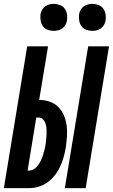

<svg xmlns="http://www.w3.org/2000/svg" viewBox="-38 -975 585 995"><path d="M298 0 419 -735H527L406 0ZM-18 0 103 -735H211L165 -457Q194 -457 220 -448Q246 -439 264.5 -420Q283 -401 293.5 -376Q304 -351 307.5 -324Q311 -297 309 -268.5Q307 -240 303 -211Q299 -186 292 -161.5Q285 -137 274.5 -113.5Q264 -90 247 -68Q230 -46 208.5 -30.5Q187 -15 162 -7.5Q137 0 112 0ZM105 -91H112Q126 -91 138.5 -99Q151 -107 159.5 -119Q168 -131 174.5 -144.5Q181 -158 185 -171.5Q189 -185 192.5 -198.5Q196 -212 198 -226Q200 -240 201.5 -253.5Q203 -267 203.5 -281Q204 -295 203 -308.5Q202 -322 198 -334.5Q194 -347 185 -356.5Q176 -366 163 -366H150ZM441 -815Q424 -815 408.5 -821Q393 -827 384 -839.5Q375 -852 372.5 -868.5Q370 -885 372 -902Q374 -913 380 -924Q386 -935 396 -942Q406 -949 417.5 -952Q429 -955 440 -955Q457 -955 472.5 -949Q488 -943 497 -930.5Q506 -918 509 -901.5Q512 -885 509 -868Q507 -857 501 -846Q495 -835 485 -828Q475 -821 463.5 -818Q452 -815 441 -815ZM241 -815Q224 -815 208.5 -821Q193 -827 184 -839.5Q175 -852 172.5 -868.5Q170 -885 172 -902Q174 -913 180 -924Q186 -935 196 -942Q206 -949 217.5 -952Q229 -955 240 -955Q257 -955 272.5 -949Q288 -943 297 -930.5Q306 -918 309 -901.5Q312 -885 309 -868Q307 -857 301 -846Q295 -835 285 -828Q275 -821 263.5 -818Q252 -815 241 -815Z"/></svg>

Font: Iosevka Curly Extrabold
Style: Italic
Weight: 800
Italic angle: -9°
Monospace: yes
Designer: Belleve Invis
Foundry: Belleve Invis
Version: Version 22.1.2; ttfautohint (v1.8.4)